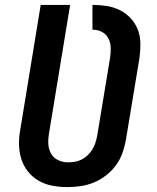

<svg xmlns="http://www.w3.org/2000/svg" viewBox="-20 -755 640 783"><path d="M255 8Q224 8 194 2.5Q164 -3 138.5 -17.5Q113 -32 94.5 -55Q76 -78 67 -106.5Q58 -135 57.5 -166Q57 -197 63 -228L146 -735H266L180 -212Q176 -190 177 -168.5Q178 -147 188 -129Q198 -111 217 -102Q236 -93 257 -93Q272 -93 286 -95.5Q300 -98 313 -104.5Q326 -111 337 -121.5Q348 -132 356 -144.5Q364 -157 368.5 -171Q373 -185 376 -199L429 -520Q432 -540 431.5 -560.5Q431 -581 422 -598.5Q413 -616 395.5 -625Q378 -634 357 -634V-735Q387 -735 415.5 -730.5Q444 -726 469 -713.5Q494 -701 513 -680.5Q532 -660 542 -634Q552 -608 552.5 -578.5Q553 -549 549 -520L493 -182Q488 -155 478.5 -129Q469 -103 452 -80Q435 -57 411.5 -39Q388 -21 362 -10.5Q336 0 309 4Q282 8 255 8Z"/></svg>

Font: Zed Sans Extended
Style: Bold Italic
Weight: 700
Width: 7
Italic angle: -9°
Designer: Belleve Invis
Foundry: Belleve Invis
Version: Version 1.0.0; ttfautohint (v1.8.4)